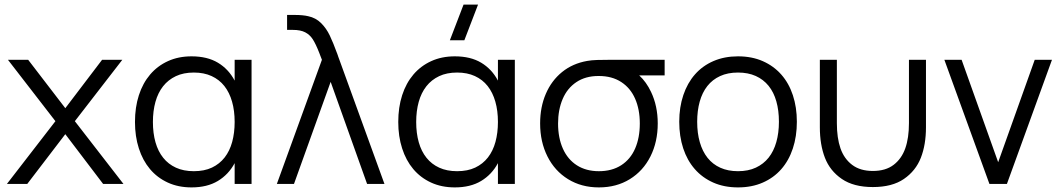

<svg xmlns="http://www.w3.org/2000/svg" viewBox="-20 -800 4615 835"><path d="M10 0 221 -273 14.5 -540H102.5L264 -329.5L424 -540H512L305.5 -273L517 0H428.5L264 -216.5L98.5 0Z M1074 -540V0H1000.5V-90.5Q974 -41 927.5 -13Q881 15 813 15Q755.5 15 709.8 -6Q664 -27 632.2 -64.8Q600.5 -102.5 583.8 -154.8Q567 -207 567 -269.5Q567 -333.5 584 -386Q601 -438.5 633 -476Q665 -513.5 710.5 -534.2Q756 -555 813 -555Q881.5 -555 927.8 -527.2Q974 -499.5 1000.5 -449.5V-540ZM823 -484.5Q778 -484.5 744.8 -468.8Q711.5 -453 689.2 -424.8Q667 -396.5 656 -357Q645 -317.5 645 -269.5Q645 -221 656.2 -181.2Q667.5 -141.5 689.8 -113.8Q712 -86 745.2 -70.8Q778.5 -55.5 823 -55.5Q868.5 -55.5 901.8 -71.2Q935 -87 957 -115.2Q979 -143.5 989.8 -183Q1000.5 -222.5 1000.5 -269.5Q1000.5 -318.5 989.2 -358Q978 -397.5 955.8 -425.8Q933.5 -454 900.2 -469.2Q867 -484.5 823 -484.5Z M1380 -540Q1377 -548 1374 -555.5Q1371 -563 1368.5 -570Q1353 -609.5 1340.2 -629.2Q1327.5 -649 1307.2 -659.5Q1287 -670 1253.5 -670H1228.5V-735H1261.5Q1297.5 -735 1320.5 -729.5Q1353.5 -722.5 1376.5 -699.5Q1399.5 -676.5 1414.2 -645.5Q1429 -614.5 1447.5 -564Q1449.5 -558.5 1451.5 -552.2Q1453.5 -546 1456 -540L1652 0H1576.5L1418 -444L1258.5 0H1184Z M1999.5 -625H1936.5L1996 -780H2059ZM2219 -540V0H2145.5V-90.5Q2119 -41 2072.5 -13Q2026 15 1958 15Q1900.5 15 1854.8 -6Q1809 -27 1777.2 -64.8Q1745.5 -102.5 1728.8 -154.8Q1712 -207 1712 -269.5Q1712 -333.5 1729 -386Q1746 -438.5 1778 -476Q1810 -513.5 1855.5 -534.2Q1901 -555 1958 -555Q2026.5 -555 2072.8 -527.2Q2119 -499.5 2145.5 -449.5V-540ZM1968 -484.5Q1923 -484.5 1889.8 -468.8Q1856.5 -453 1834.2 -424.8Q1812 -396.5 1801 -357Q1790 -317.5 1790 -269.5Q1790 -221 1801.2 -181.2Q1812.5 -141.5 1834.8 -113.8Q1857 -86 1890.2 -70.8Q1923.5 -55.5 1968 -55.5Q2013.5 -55.5 2046.8 -71.2Q2080 -87 2102 -115.2Q2124 -143.5 2134.8 -183Q2145.5 -222.5 2145.5 -269.5Q2145.5 -318.5 2134.2 -358Q2123 -397.5 2100.8 -425.8Q2078.5 -454 2045.2 -469.2Q2012 -484.5 1968 -484.5Z M2584.5 15Q2508.5 15 2450.5 -20.8Q2392.5 -56.5 2360.8 -119.8Q2329 -183 2329 -263Q2329 -334.5 2353.8 -392Q2378.5 -449.5 2424.5 -486.8Q2470.5 -524 2533.5 -535Q2552.5 -538.5 2578.2 -539.2Q2604 -540 2638 -540H2870.5V-472H2760Q2791 -443.5 2811.5 -400Q2840.5 -339 2840.5 -263Q2840.5 -183 2808.8 -119.8Q2777 -56.5 2719 -20.8Q2661 15 2584.5 15ZM2584.5 -55.5Q2641.5 -55.5 2681.8 -81.5Q2722 -107.5 2742.2 -154.2Q2762.5 -201 2762.5 -263Q2762.5 -324 2742.2 -370.5Q2722 -417 2681.8 -443.2Q2641.5 -469.5 2584.5 -469.5Q2583.5 -469.5 2582.5 -469.5Q2526.5 -469.5 2486.8 -443Q2447 -416.5 2427 -369.5Q2407 -322.5 2407 -263Q2407 -200.5 2428 -153.5Q2449 -106.5 2489 -81Q2529 -55.5 2584.5 -55.5Z M3189.5 15Q3129.5 15 3082 -6Q3034.5 -27 3001.5 -64.8Q2968.5 -102.5 2951.2 -155Q2934 -207.5 2934 -270.5Q2934 -334 2951.8 -386.5Q2969.5 -439 3002.5 -476.5Q3035.5 -514 3083 -534.5Q3130.5 -555 3189.5 -555Q3250 -555 3297.5 -534Q3345 -513 3378 -475.5Q3411 -438 3428.2 -385.8Q3445.5 -333.5 3445.5 -270.5Q3445.5 -207 3428 -154.2Q3410.5 -101.5 3377.5 -64Q3344.5 -26.5 3297 -5.8Q3249.5 15 3189.5 15ZM3189.5 -55.5Q3234 -55.5 3267.2 -71Q3300.5 -86.5 3322.8 -114.5Q3345 -142.5 3356.2 -182.2Q3367.5 -222 3367.5 -270.5Q3367.5 -320 3356.2 -359.5Q3345 -399 3322.5 -426.8Q3300 -454.5 3266.8 -469.5Q3233.5 -484.5 3189.5 -484.5Q3145 -484.5 3111.8 -469.2Q3078.5 -454 3056.2 -425.8Q3034 -397.5 3023 -358Q3012 -318.5 3012 -270.5Q3012 -221 3023.5 -181.2Q3035 -141.5 3057.2 -113.5Q3079.5 -85.5 3112.8 -70.5Q3146 -55.5 3189.5 -55.5Z M3545.5 -246.5V-540H3619.5V-264.5Q3619.5 -200 3635.2 -154.8Q3651 -109.5 3686 -83Q3721 -56.5 3776 -56.5Q3831.5 -56.5 3866.2 -83Q3901 -109.5 3917 -154.8Q3933 -200 3933 -264.5V-540H4007V-246.5Q4007 -171 3984.8 -114Q3962.5 -57 3911.2 -21.8Q3860 13.5 3776 13.5Q3692.5 13.5 3641 -21.8Q3589.5 -57 3567.5 -114Q3545.5 -171 3545.5 -246.5Z M4283 0 4087 -540H4162L4321 -94.5L4480 -540H4555L4359 0Z"/></svg>

Font: Vela Sans
Style: Regular
Weight: 400
Designer: Principal design: Mikhail Sharanda - project Manrope.
Design modification: Ravid Balaliev
Foundry: Mikhail Sharanda
Version: Version 1.001